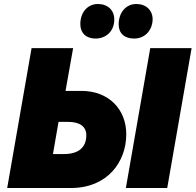

<svg xmlns="http://www.w3.org/2000/svg" viewBox="-20 -941 979 961"><path d="M16 0H335C518 0 612 -131 612 -269C612 -394 524 -486 388 -486H308L346 -700H138ZM610 0H817L939 -700H732ZM458 -748C508 -748 552 -782 552 -844C552 -890 519 -921 470 -921C420 -921 382 -881 382 -820C382 -776 411 -748 458 -748ZM651 -748C714 -748 744 -800 744 -844C744 -890 711 -921 662 -921C612 -921 574 -880 574 -819C574 -775 602 -748 651 -748ZM245 -170 273 -331H321C379 -331 412 -308 412 -264C412 -204 374 -170 301 -170Z"/></svg>

Font: Fixel Display Black
Style: Italic
Weight: 900
Italic angle: -10°
Designer: AlfaBravo + MacPaw
Foundry: Kyrylo Tkachov, Marchela Mozhyna, Serhii Makarenko, Maria Weinstein, Zakhar Kryvoshyya
Version: Version 1.210;Glyphs 3.2 (3217)